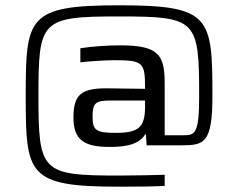

<svg xmlns="http://www.w3.org/2000/svg" viewBox="-20 -612 899 724"><path d="M429 92C519 92 562 91 601 89V47C579 48 487 50 429 50C137 50 125 37 125 -250C125 -535 134 -550 428 -550C721 -550 731 -538 731 -250C731 -105 715 -102 670 -102H601V-297C601 -405 579 -441 433 -441C383 -441 328 -437 283 -430V-377C306 -380 375 -385 409 -385C520 -385 527 -378 527 -277L380 -279C283 -279 257 -252 257 -168C257 -83 299 -58 393 -58C444 -58 502 -63 528 -106H530L533 -64H661C749 -64 781 -69 781 -250C781 -549 774 -592 429 -592C84 -592 77 -547 77 -250C77 47 84 92 429 92ZM416 -111C342 -111 329 -121 329 -172C329 -224 340 -233 398 -233H527V-210C527 -131 502 -111 416 -111Z"/></svg>

Font: Saira UNSAM SC
Style: Regular
Weight: 400
Designer: Hector Gatti with collaboration of the Omnibus-Type team
Foundry: Omnibus-Type
Version: Version 1.072;PS 001.072;hotconv 1.0.88;makeotf.lib2.5.64775